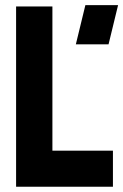

<svg xmlns="http://www.w3.org/2000/svg" viewBox="-20 -708 468 728"><path d="M267.6 -540 303.7 -688.5H427.7L391.6 -540ZM41 0V-683.6H178.7V-136.7H408.2V0Z"/></svg>

Font: Post No Bills Jaffna ExtraBold
Style: Regular
Weight: 800
Designer: Kosala Senevirathne, Siva Puranthara, Lasantha Premarathna, Tharique Azeez
Foundry: Mooniak
Version: Version 1.220 ; ttfautohint (v1.6)